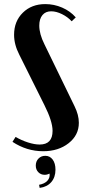

<svg xmlns="http://www.w3.org/2000/svg" viewBox="-20 -729 426 938"><path d="M236.8 -89.8Q236.8 -136.2 196.8 -215.8L74.2 -461.9Q48.8 -511.2 48.8 -559.1Q48.8 -625 91.6 -667Q134.3 -709 201.2 -709Q244.1 -709 283.7 -691.9Q323.2 -674.8 350.1 -644L330.1 -625Q311 -646 283 -659.9Q254.9 -673.8 230 -673.8Q202.6 -673.8 187.3 -655.3Q171.9 -636.7 171.9 -604Q171.9 -563 196.8 -513.2L344.2 -210Q365.2 -167.5 365.2 -128.9Q365.2 -68.8 315.4 -29.5Q265.6 9.8 190.9 9.8Q110.4 9.8 41 -36.1L56.2 -60.1Q84.5 -43.5 116.5 -33.2Q148.4 -22.9 173.8 -22.9Q236.8 -22.9 236.8 -89.8ZM222.2 119.1Q210.4 125 198.2 125Q179.7 125 167.2 112.3Q154.8 99.6 154.8 80.1Q154.8 59.1 168 45.7Q181.2 32.2 201.2 32.2Q223.6 32.2 237.3 50.5Q251 68.8 251 100.1Q251 136.7 230.7 160.4Q210.4 184.1 173.8 189L170.9 173.8Q197.8 168.9 211.4 154.1Q225.1 139.2 222.2 119.1Z"/></svg>

Font: Moniqa Black Heading
Style: Regular
Weight: 900
Designer: Rajesh Rajput
Foundry: Rajesh Rajput
Version: Version 1.000